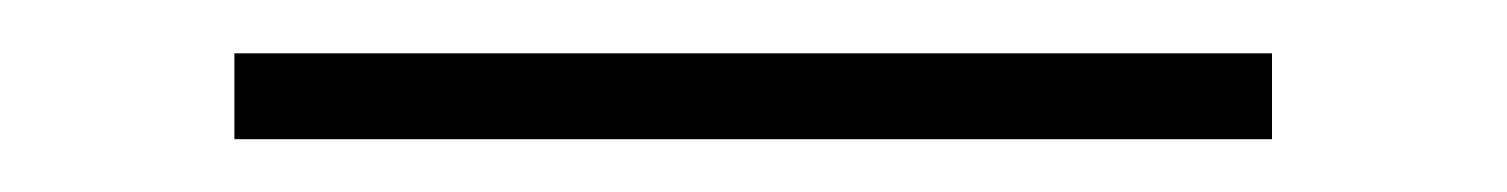

<svg xmlns="http://www.w3.org/2000/svg" viewBox="-20 -20 565 72"><path d="M67.9 32.2V0H457V32.2Z"/></svg>

Font: Rawline ExtraLight
Style: Regular
Weight: 275
Designer: Matt McInerney, Pablo Impallari, Rodrigo Fuenzalida
Foundry: Matt McInerney, Pablo Impallari, Rodrigo Fuenzalida
Version: Version 4.020;PS 004.020;hotconv 1.0.88;makeotf.lib2.5.64775